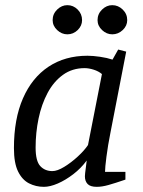

<svg xmlns="http://www.w3.org/2000/svg" viewBox="-20 -716 553 744"><path d="M150 8Q119 8 92.5 -5.5Q66 -19 50 -51.5Q34 -84 34 -142Q34 -255 69 -335Q104 -415 168 -457.5Q232 -500 319 -500Q340 -500 367.5 -496Q395 -492 416 -485L438 -524L469 -516L408 -202Q398 -152 392.5 -109Q387 -66 387 -50H466V-20Q425 -6 400 1Q375 8 355 8Q330 8 319.5 -3Q309 -14 309 -33Q309 -36 310 -46Q311 -56 313 -69.5Q315 -83 316 -94Q294 -64 264 -41Q234 -18 204 -5Q174 8 150 8ZM183 -53Q202 -53 229 -69.5Q256 -86 281.5 -109.5Q307 -133 321 -154L375 -429Q362 -440 343 -446Q324 -452 308 -452Q260 -452 224 -426Q188 -400 164.5 -356Q141 -312 129.5 -257Q118 -202 118 -144Q118 -92 136 -72.5Q154 -53 183 -53ZM415 -583Q393 -583 375.5 -599.5Q358 -616 358 -638Q358 -662 375.5 -679Q393 -696 415 -696Q438 -696 455.5 -679Q473 -662 473 -638Q473 -616 455.5 -599.5Q438 -583 415 -583ZM241 -583Q219 -583 201.5 -599.5Q184 -616 184 -638Q184 -662 201.5 -679Q219 -696 241 -696Q264 -696 281 -679Q298 -662 298 -638Q298 -616 281 -599.5Q264 -583 241 -583Z"/></svg>

Font: Manuale
Style: Italic
Weight: 400
Italic angle: -11°
Designer: Eduardo Tunni / Pablo Cosgaya
Foundry: Eduardo Tunni / Pablo Cosgaya
Version: Version 1.002